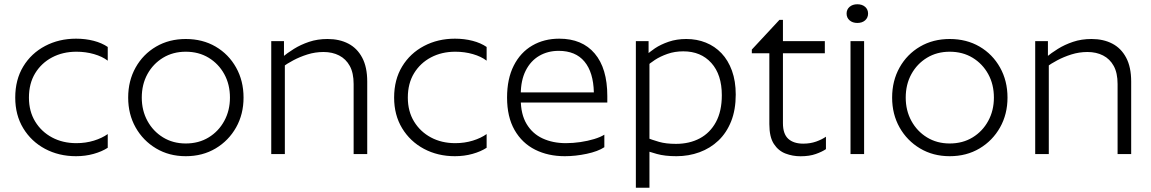

<svg xmlns="http://www.w3.org/2000/svg" viewBox="-20 -723 5403 901"><path d="M485.6 -502.6V-438.3Q460 -457.9 421.1 -469.1Q382.3 -480.3 338.5 -480.3Q274.9 -480.3 224.6 -453.8Q174.4 -427.3 145.1 -379.4Q115.8 -331.4 115.8 -265Q115.8 -200.6 145.1 -152.6Q174.4 -104.7 224.5 -77.9Q274.6 -51.2 338.3 -51.2Q382.3 -51.2 420.8 -63.1Q459.2 -75 485.6 -93.9V-29.6Q458.3 -11.8 419.4 -0.9Q380.6 10 336.5 10Q256.2 10 191.3 -24.6Q126.5 -59.3 89 -121.3Q51.5 -183.3 51.5 -265Q51.5 -349 89.1 -411Q126.7 -473 191.7 -507.2Q256.7 -541.5 337 -541.5Q380.8 -541.5 419.6 -531.5Q458.3 -521.4 485.6 -502.6Z M851.7 10Q930.7 10 991.9 -26.5Q1053 -63 1087.9 -125Q1122.9 -187 1122.9 -265Q1122.9 -343.8 1087.9 -406.1Q1053 -468.5 991.9 -504.3Q930.7 -540 851.7 -540Q773.6 -540 712.5 -504.3Q651.3 -468.5 616.4 -406.1Q581.5 -343.8 581.5 -265Q581.5 -187 616.4 -125Q651.3 -63 712.5 -26.5Q773.6 10 851.7 10ZM851.7 -49.7Q791.8 -49.7 745.1 -78.3Q698.5 -106.9 671.9 -155.6Q645.3 -204.3 645.3 -265Q645.3 -326.9 671.9 -375.3Q698.5 -423.6 745.1 -452Q791.8 -480.3 851.7 -480.3Q912.6 -480.3 959.2 -452Q1005.8 -423.6 1032.4 -375.3Q1059.1 -326.9 1059.1 -265Q1059.1 -204.3 1032.4 -155.5Q1005.8 -106.6 959.2 -78.2Q912.6 -49.7 851.7 -49.7Z M1252.9 -530H1312.6V-446.8L1316.7 -431.8V0H1252.9ZM1498.2 -479Q1459.3 -479 1422.7 -467.5Q1386.1 -455.9 1356.3 -439.9Q1326.4 -423.9 1307.2 -409.7L1305 -455Q1327.9 -474 1359.3 -493.6Q1390.7 -513.3 1430.2 -526.6Q1469.7 -540 1517.2 -540Q1572.8 -540 1614.4 -518.4Q1656 -496.9 1679.6 -452.6Q1703.3 -408.4 1703.3 -340V0H1639.5V-328.8Q1639.5 -380.7 1621.4 -413.5Q1603.3 -446.4 1571.4 -462.7Q1539.6 -479 1498.2 -479Z M2263.6 -502.6V-438.3Q2238 -457.9 2199.1 -469.1Q2160.3 -480.3 2116.5 -480.3Q2052.9 -480.3 2002.6 -453.8Q1952.4 -427.3 1923.1 -379.4Q1893.8 -331.4 1893.8 -265Q1893.8 -200.6 1923.1 -152.6Q1952.4 -104.7 2002.5 -77.9Q2052.6 -51.2 2116.3 -51.2Q2160.3 -51.2 2198.8 -63.1Q2237.2 -75 2263.6 -93.9V-29.6Q2236.3 -11.8 2197.4 -0.9Q2158.6 10 2114.5 10Q2034.2 10 1969.3 -24.6Q1904.5 -59.3 1867 -121.3Q1829.5 -183.3 1829.5 -265Q1829.5 -349 1867.1 -411Q1904.7 -473 1969.7 -507.2Q2034.7 -541.5 2115 -541.5Q2158.8 -541.5 2197.6 -531.5Q2236.3 -521.4 2263.6 -502.6Z M2423.8 -279.6V-256.9Q2423.8 -186.9 2451.2 -141.2Q2478.6 -95.4 2526.5 -73.3Q2574.5 -51.2 2635.4 -51.2Q2669.2 -51.2 2703.8 -56.3Q2738.5 -61.5 2768.2 -70.5Q2797.9 -79.5 2816 -91V-32.2Q2786 -12.4 2733.3 -1.2Q2680.6 10 2630.4 10Q2552.3 10 2491.2 -20.6Q2430 -51.3 2394.7 -112.8Q2359.5 -174.3 2359.5 -265Q2359.5 -353.2 2390.9 -415.1Q2422.2 -476.9 2477.7 -509.2Q2533.1 -541.5 2604.2 -541.5Q2712 -541.5 2770.9 -471.8Q2829.9 -402.1 2829.9 -272.8V-242H2412.6V-289.4H2766.8Q2764.6 -383.6 2722.8 -434Q2681 -484.4 2601.6 -484.4Q2550.9 -484.4 2510.5 -461Q2470.2 -437.5 2447 -391.7Q2423.8 -345.8 2423.8 -279.6Z M2991.5 -22.8 3011.2 -78Q3040 -66.8 3072.6 -57.3Q3105.2 -47.9 3151.9 -47.9Q3215.6 -47.9 3263.9 -73.7Q3312.2 -99.5 3339.7 -150.3Q3367.3 -201.2 3367.3 -276.1Q3367.3 -372.7 3318.2 -427.4Q3269.1 -482.1 3186.5 -482.1Q3146.3 -482.1 3112.4 -470.2Q3078.4 -458.3 3053.4 -441.9Q3028.5 -425.6 3013.8 -411.2L3011.2 -462.2Q3026.5 -478.2 3053.5 -496.3Q3080.6 -514.4 3118 -527.2Q3155.4 -540 3200.6 -540Q3250.2 -540 3292.3 -523Q3334.4 -506.1 3365.7 -473.2Q3397 -440.4 3414.8 -391.4Q3432.6 -342.3 3432.6 -279.2Q3432.6 -208.1 3411.2 -154Q3389.7 -99.9 3351.5 -63.5Q3313.3 -27.2 3262.6 -8.6Q3212 10 3154.3 10Q3100.1 10 3062.9 -0.4Q3025.8 -10.9 2991.5 -22.8ZM3027.7 -434.7V158H2963.9V-530H3023.6V-442.4Z M3855.9 -23.2Q3838.3 -11 3808.4 -0.4Q3778.6 10.3 3736.7 10.3Q3699.8 10.3 3666.3 -2.4Q3632.8 -15.1 3611.6 -47.5Q3590.3 -80 3590.3 -140.4V-472.9H3508.1V-490.4L3637.6 -629.7H3654.1V-530H3850.7V-472.9H3654.1V-144.9Q3654.1 -94.4 3679.1 -71.6Q3704.1 -48.9 3749.4 -48.9Q3782.4 -48.9 3810 -58.7Q3837.6 -68.6 3855.9 -81.5Z M3971.2 -530H4035V0H3971.2ZM4003.3 -615.3Q3981 -615.3 3966.9 -627.5Q3952.8 -639.8 3952.8 -659.3Q3952.8 -678.8 3966.9 -690.9Q3981 -703 4003.3 -703Q4025.9 -703 4039.7 -690.9Q4053.6 -678.8 4053.6 -659.3Q4053.6 -639.8 4039.7 -627.5Q4025.9 -615.3 4003.3 -615.3Z M4436.7 10Q4515.7 10 4576.9 -26.5Q4638 -63 4672.9 -125Q4707.9 -187 4707.9 -265Q4707.9 -343.8 4672.9 -406.1Q4638 -468.5 4576.9 -504.3Q4515.7 -540 4436.7 -540Q4358.6 -540 4297.5 -504.3Q4236.3 -468.5 4201.4 -406.1Q4166.5 -343.8 4166.5 -265Q4166.5 -187 4201.4 -125Q4236.3 -63 4297.5 -26.5Q4358.6 10 4436.7 10ZM4436.7 -49.7Q4376.8 -49.7 4330.1 -78.3Q4283.5 -106.9 4256.9 -155.6Q4230.3 -204.3 4230.3 -265Q4230.3 -326.9 4256.9 -375.3Q4283.5 -423.6 4330.1 -452Q4376.8 -480.3 4436.7 -480.3Q4497.6 -480.3 4544.2 -452Q4590.8 -423.6 4617.4 -375.3Q4644.1 -326.9 4644.1 -265Q4644.1 -204.3 4617.4 -155.5Q4590.8 -106.6 4544.2 -78.2Q4497.6 -49.7 4436.7 -49.7Z M4837.9 -530H4897.6V-446.8L4901.7 -431.8V0H4837.9ZM5083.2 -479Q5044.3 -479 5007.7 -467.5Q4971.1 -455.9 4941.3 -439.9Q4911.4 -423.9 4892.2 -409.7L4890 -455Q4912.9 -474 4944.3 -493.6Q4975.7 -513.3 5015.2 -526.6Q5054.7 -540 5102.2 -540Q5157.8 -540 5199.4 -518.4Q5241 -496.9 5264.6 -452.6Q5288.3 -408.4 5288.3 -340V0H5224.5V-328.8Q5224.5 -380.7 5206.4 -413.5Q5188.3 -446.4 5156.4 -462.7Q5124.6 -479 5083.2 -479Z"/></svg>

Font: Roundo Variable
Style: Regular
Weight: 200
Designer: Shiva Nallaperumal
Foundry: Indian Type Foundry
Version: Version 2.000